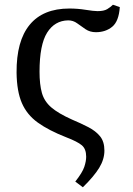

<svg xmlns="http://www.w3.org/2000/svg" viewBox="-20 -582 560 811"><path d="M50 -275Q49 -409 105.5 -477.5Q162 -546 273 -546Q308 -546 342 -540.5Q376 -535 392 -535Q419 -535 433 -543.5Q447 -552 457 -562L486 -552Q482 -492 454 -469Q426 -446 385 -446Q360 -446 341.5 -458.5Q323 -471 306 -483.5Q289 -496 268 -496Q211 -495 179 -444Q147 -393 147 -279Q147 -225 157 -189.5Q167 -154 196.5 -128.5Q226 -103 284 -77Q322 -61 353 -45Q384 -29 402.5 -6.5Q421 16 421 54Q421 91 399 127Q377 163 330 209L298 185Q328 147 336 123Q344 99 344 80Q344 47 325.5 31.5Q307 16 260 -2Q186 -31 140 -64Q94 -97 72.5 -146.5Q51 -196 50 -275Z"/></svg>

Font: NotoSerif-Regular
Style: Regular
Weight: 400
Designer: Monotype Design Team
Foundry: Monotype Imaging Inc.
Version: Version 2.007; ttfautohint (v1.8) -l 8 -r 50 -G 200 -x 14 -D